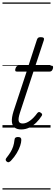

<svg xmlns="http://www.w3.org/2000/svg" viewBox="-20 -1030 449 1550"><path d="M151 15Q118 15 98.5 0Q79 -15 76 -47Q73 -79 89 -131L195 -452H117Q106 -452 103.5 -458.5Q101 -465 105 -477Q109 -489 115 -494.5Q121 -500 131 -500H210L278 -709Q282 -721 288.5 -725.5Q295 -730 309 -730Q326 -730 332 -724Q338 -718 334 -706L266 -500H394Q405 -500 407.5 -494Q410 -488 407 -476Q403 -463 396.5 -457.5Q390 -452 380 -452H250L141 -120Q126 -73 131 -53Q136 -33 163 -33Q191 -33 222 -55.5Q253 -78 281 -117Q287 -124 293.5 -125.5Q300 -127 309 -120Q319 -114 320 -107Q321 -100 316 -94Q298 -65 272.5 -40Q247 -15 216.5 0Q186 15 151 15ZM35 275Q27 269 26 261.5Q25 254 31 246Q51 221 64.5 199Q78 177 86 153Q94 129 97 99Q98 86 105.5 81Q113 76 125 76Q140 76 146.5 82.5Q153 89 152 101Q152 119 143 146.5Q134 174 115.5 205.5Q97 237 68 268Q60 276 51.5 279Q43 282 35 275ZM0 490H388V500H0ZM0 -20H388V0H0ZM0 -505H388V-500H0ZM0 -1010H388V-1000H0Z"/></svg>

Font: Playwrite AU TAS Guides
Style: Regular
Weight: 400
Designer: Veronika Burian, José Scaglione
Foundry: TypeTogether
Version: Version 1.003